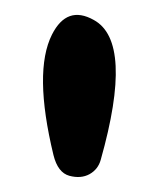

<svg xmlns="http://www.w3.org/2000/svg" viewBox="-20 -698 220 256"><path d="M51.3 -491.2Q24.4 -602.5 49.3 -651.9Q69.3 -691.4 105 -671.4Q158.7 -642.1 114.3 -484.9Q110.8 -472.2 99.4 -465.8Q87.9 -459.5 72.5 -463.6Q57.1 -467.8 51.3 -491.2Z"/></svg>

Font: Chilanka
Style: Regular
Weight: 400
Designer: Santhosh Thottingal <santhosh.thottingal@gmail.com>
Foundry: Swathanthra Malayalam Computing(SMC)
Version: Version 1.3; 20181103